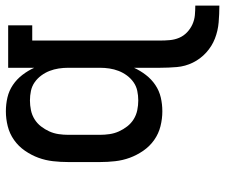

<svg xmlns="http://www.w3.org/2000/svg" viewBox="-78 -500 785 670"><g transform="rotate(-90 315.0 -165.5)"><path d="M630 207Q601 207 571.5 204.5Q542 202 515 191.5Q488 181 466 161Q444 141 431 114.5Q418 88 415.5 58.5Q413 29 413 0V-91Q403 -69 388 -49.5Q373 -30 353 -16.5Q333 -3 309.5 2.5Q286 8 261 8Q235 8 209 1.5Q183 -5 161 -20.5Q139 -36 123.5 -58.5Q108 -81 99 -105.5Q90 -130 87 -156.5Q84 -183 84 -210V-320Q84 -347 87 -373.5Q90 -400 99 -424.5Q108 -449 123.5 -471.5Q139 -494 161 -509.5Q183 -525 209 -531.5Q235 -538 261 -538Q286 -538 309.5 -532.5Q333 -527 353 -513.5Q373 -500 388 -480.5Q403 -461 413 -439V-530H561V-446H508V0Q508 17 509.5 34Q511 51 517.5 66.5Q524 82 536.5 94Q549 106 564.5 113Q580 120 596.5 121.5Q613 123 630 123ZM299 -76Q316 -76 332.5 -79.5Q349 -83 362.5 -92.5Q376 -102 386 -115.5Q396 -129 402 -144.5Q408 -160 410.5 -176.5Q413 -193 413 -210V-320Q413 -337 410.5 -353.5Q408 -370 402 -385.5Q396 -401 386 -414.5Q376 -428 362.5 -437.5Q349 -447 332.5 -450.5Q316 -454 299 -454Q282 -454 265 -450.5Q248 -447 233.5 -438Q219 -429 208.5 -415.5Q198 -402 191 -386.5Q184 -371 181.5 -354Q179 -337 179 -320V-210Q179 -193 181.5 -176Q184 -159 191 -143.5Q198 -128 208.5 -114.5Q219 -101 233.5 -92Q248 -83 265 -79.5Q282 -76 299 -76Z"/></g></svg>

Font: Iosevka Curly Slab MdEx
Style: Regular
Weight: 500
Width: 7
Monospace: yes
Designer: Belleve Invis
Foundry: Belleve Invis
Version: Version 11.1.0; ttfautohint (v1.8.3)